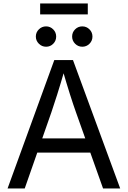

<svg xmlns="http://www.w3.org/2000/svg" viewBox="-20 -1068 724 1088"><path d="M22.9 0 287.6 -727.5H393.6L661.1 0H564L410.2 -432.6Q395.5 -473.6 376.7 -532.7Q357.9 -591.8 331.1 -684.1H349.6Q322.8 -590.8 303.7 -531Q284.7 -471.2 271.5 -432.6L120.1 0ZM156.7 -203.1V-283.7H527.3V-203.1ZM446.3 -803.2Q422.4 -803.2 405.5 -820.3Q388.7 -837.4 388.7 -860.8Q388.7 -884.8 405.5 -901.6Q422.4 -918.5 446.3 -918.5Q470.2 -918.5 487.1 -901.6Q503.9 -884.8 503.9 -860.8Q503.9 -836.9 487.1 -820.1Q470.2 -803.2 446.3 -803.2ZM241.2 -803.2Q217.3 -803.2 200.2 -820.3Q183.1 -837.4 183.1 -860.8Q183.1 -884.8 200.2 -901.6Q217.3 -918.5 241.2 -918.5Q264.6 -918.5 281.5 -901.6Q298.3 -884.8 298.3 -860.8Q298.3 -836.9 281.7 -820.1Q265.1 -803.2 241.2 -803.2ZM477.5 -1048.3V-986.3H207.5V-1048.3Z"/></svg>

Font: Inter 17pt
Style: Regular
Weight: 400
Version: Version 4.001;git-66647c0bb